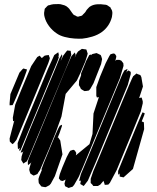

<svg xmlns="http://www.w3.org/2000/svg" viewBox="-20 -940 782 959"><path d="M406 -633 381 -574 364 -538 308 -471 287 -358 259 -280 224 -194 180 -91 171 -78 167 -71 156 -66 148 -63 141 -67 132 -73 129 -81 126 -92 128 -104 137 -133 134 -126 126 -120 120 -115 119 -123V-134L124 -149L165 -247L303 -582L337 -660L354 -678L356 -671L358 -666L355 -658L353 -652L363 -673L370 -683L389 -696L402 -694L411 -693L413 -688L418 -672L415 -661ZM327 -641 160 -241 121 -148 114 -134 104 -128 97 -123 92 -131 86 -141 88 -159 97 -187 93 -180 83 -178 86 -186 94 -205 129 -292 250 -582 277 -648 289 -669 291 -661 283 -635 295 -661 310 -681 316 -688 324 -687 333 -686 334 -678 336 -666ZM267 -634 127 -297 92 -213 83 -191 78 -185 76 -193 80 -201 70 -195 69 -203 68 -225 101 -310 220 -597 251 -665 271 -679 274 -666 271 -653 276 -659 274 -654ZM485 -620 447 -524 431 -496 424 -488 413 -486 402 -485 393 -490 384 -496 381 -503 374 -515 375 -536 385 -564V-565V-573L394 -595L411 -637L426 -665L436 -668L435 -664L441 -670L454 -673L462 -675L473 -670L483 -665L486 -658L490 -645ZM579 -550 397 -112 373 -56 350 -16 342 -7 331 -4 323 -1 313 -6 305 -10 302 -23 308 -45 306 -42 293 -36 283 -38 274 -49 275 -55 279 -71 291 -103 313 -155 325 -178 331 -187 346 -192 354 -188 361 -176 359 -165V-164L360 -165L427 -220L442 -271L447 -373L474 -455L464 -453L461 -462V-505L480 -558L508 -625L526 -660L532 -669L546 -673L554 -671L561 -660L560 -652L556 -636L562 -641H576L586 -637L596 -624L597 -611ZM221 -624 93 -315 62 -241 49 -225 42 -220 37 -225 29 -233 28 -248 50 -333 52 -337 45 -334V-340L44 -352L56 -417L87 -493L136 -610L166 -655L178 -662L185 -654L189 -650L197 -657L203 -662L213 -664L224 -665L226 -657L229 -650L227 -642ZM32 -470 77 -577 91 -593 97 -598 107 -595 115 -593 112 -583 99 -547 60 -452 48 -425 43 -415 28 -414V-425ZM618 -515 459 -131 419 -38 403 -17 398 -11 391 -15 381 -21 382 -27 384 -38 376 -36 377 -44 384 -70 425 -168 546 -461 591 -569 601 -588 609 -592 617 -596 615 -590 611 -577 614 -582 620 -588 625 -586 633 -581V-570ZM683 -383 635 -265 563 -91 529 -27 521 -18 509 -17H503L501 -25L497 -36V-37L481 -18L469 -11H455H446L441 -18L433 -26V-31V-47L446 -85L473 -149L589 -429L625 -515L639 -547L645 -559L662 -573L667 -570L681 -565L686 -555L694 -508L675 -450L682 -452L687 -453L689 -448L693 -434V-424ZM700 -295 644 -96 597 -54 583 -57 578 -58V-63L577 -74L578 -75L571 -67L570 -73V-86L592 -140L665 -317L685 -364L692 -379L703 -374L700 -364L688 -334L691 -332L698 -330L699 -322ZM292 -169 254 -60 234 -23 227 -15 212 -7 207 -5 194 -7 186 -9 181 -16 174 -25 173 -31 172 -46 176 -59 189 -91 187 -95 190 -102 198 -124 257 -267 271 -298 279 -312 290 -317 289 -309 277 -274 268 -252 271 -253 281 -238ZM262 -774Q241 -788 225 -809.5Q209 -831 203 -854Q198 -871 202 -886Q202 -888 202.5 -891.5Q203 -895 204 -897Q205 -898 207 -900Q209 -902 210 -903Q212 -905 214 -907.5Q216 -910 219 -912Q220 -913 222 -913.5Q224 -914 226 -914Q231 -916 236 -917Q241 -918 247 -919Q255 -919 264 -919.5Q273 -920 282 -919Q292 -917 302 -913.5Q312 -910 320 -902Q326 -897 330.5 -889.5Q335 -882 340 -876Q342 -874 343.5 -871.5Q345 -869 347 -867Q349 -865 352 -864Q355 -863 357 -862Q359 -861 362 -859Q365 -857 368 -857Q370 -856 373 -857.5Q376 -859 378 -859Q380 -860 383 -860Q386 -860 388 -862Q390 -862 391.5 -864Q393 -866 394 -867Q396 -869 398.5 -871.5Q401 -874 403 -876Q407 -880 409.5 -885Q412 -890 416 -894Q419 -897 423 -901.5Q427 -906 431 -908Q445 -917 464.5 -918.5Q484 -920 500 -917Q503 -917 506.5 -916.5Q510 -916 513 -915Q516 -914 518.5 -912Q521 -910 524 -908Q525 -907 527 -906Q529 -905 531 -904Q532 -902 533 -899Q534 -896 536 -894Q537 -892 538.5 -889.5Q540 -887 540 -885Q542 -878 541 -870Q540 -862 539 -855Q527 -809 490 -781Q468 -765 440.5 -757Q413 -749 391 -747Q376 -746 352 -747.5Q328 -749 303 -755.5Q278 -762 262 -774Z"/></svg>

Font: Rubik Marker Hatch
Style: Regular
Weight: 400
Designer: Hubert and Fischer, NaN
Foundry: Hubert & Fischer, NaN
Version: Version 2.200